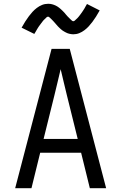

<svg xmlns="http://www.w3.org/2000/svg" viewBox="-20 -993 640 1013"><path d="M60 0 252 -735H348L540 0H454L408 -187H192L146 0ZM390 -260 333 -490Q325 -524 316.5 -558.5Q308 -593 300 -628Q292 -593 283.5 -558.5Q275 -524 267 -490L210 -260ZM366 -812Q361 -812 355.5 -813Q350 -814 345 -815Q340 -816 335.5 -818Q331 -820 326 -822.5Q321 -825 317 -827.5Q313 -830 308.5 -833Q304 -836 300 -840Q296 -844 292 -847.5Q288 -851 284.5 -855Q281 -859 278 -862.5Q275 -866 271.5 -870Q268 -874 264 -878.5Q260 -883 256 -887Q252 -891 249 -894Q246 -897 241.5 -901Q237 -905 234 -905Q229 -905 226 -902Q223 -899 219 -895Q215 -891 212 -888.5Q209 -886 207 -883Q205 -880 202.5 -877Q200 -874 197.5 -870.5Q195 -867 192 -863Q189 -859 186 -855Q183 -851 180 -846Q177 -841 174 -836Q171 -831 168 -825.5Q165 -820 161 -814L94 -847Q104 -865 113.5 -880Q123 -895 132.5 -907.5Q142 -920 151.5 -930.5Q161 -941 174 -951Q187 -961 202 -967Q217 -973 234 -973Q239 -973 244.5 -972.5Q250 -972 255 -970.5Q260 -969 264.5 -967.5Q269 -966 274 -963.5Q279 -961 283 -958.5Q287 -956 291.5 -952.5Q296 -949 300 -945.5Q304 -942 308 -938Q312 -934 315.5 -930.5Q319 -927 322 -923.5Q325 -920 328.5 -915.5Q332 -911 336 -907Q340 -903 344 -899Q348 -895 351 -892Q354 -889 358.5 -885Q363 -881 366 -881Q371 -881 374 -884Q377 -887 381 -890.5Q385 -894 388 -897Q391 -900 393 -902.5Q395 -905 397.5 -908Q400 -911 402.5 -914.5Q405 -918 408 -922Q411 -926 414 -930.5Q417 -935 420 -939.5Q423 -944 426 -949Q429 -954 432 -960Q435 -966 439 -972L506 -938Q496 -920 486.5 -905Q477 -890 467.5 -877.5Q458 -865 448.5 -854.5Q439 -844 426 -834Q413 -824 398 -818Q383 -812 366 -812Z"/></svg>

Font: R Plex Mono
Style: Regular
Weight: 400
Monospace: yes
Designer: Belleve Invis
Foundry: Belleve Invis
Version: Version 31.8.0